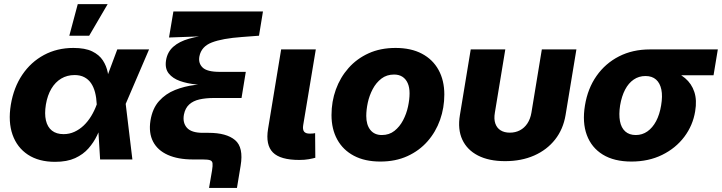

<svg xmlns="http://www.w3.org/2000/svg" viewBox="-20 -784 3549 944"><path d="M250.5 11.7Q170.9 11.7 117.4 -23.4Q64 -58.6 41.7 -121.6Q19.5 -184.6 33.2 -269Q47.4 -354 89.6 -416.5Q131.8 -479 196.3 -513.7Q260.7 -548.3 340.8 -548.3Q398.4 -548.3 433.1 -531.5Q467.8 -514.6 485.6 -487.3Q503.4 -460 509.8 -427.7Q516.1 -395.5 517.6 -365.2H566.4L597.7 -275.9L630.9 0H472.2L455.6 -272Q454.1 -303.7 447.3 -330.1Q440.4 -356.4 427.5 -375.2Q414.6 -394 394.5 -404.5Q374.5 -415 346.7 -415Q310.1 -415 281 -397.7Q252 -380.4 232.7 -348.1Q213.4 -315.9 205.6 -270Q198.2 -224.6 205.8 -191.9Q213.4 -159.2 235.4 -141.8Q257.3 -124.5 292.5 -124.5Q321.3 -124.5 346.2 -136Q371.1 -147.5 391.6 -167Q412.1 -186.5 428.2 -212.9Q444.3 -239.3 455.1 -269L556.6 -541H712.9L596.2 -269L535.6 -182.1H485.4Q473.1 -151.4 457 -117.7Q440.9 -84 415 -54.4Q389.2 -24.9 349.4 -6.6Q309.6 11.7 250.5 11.7ZM320.8 -608.4 362.3 -763.7H509.3L418.5 -608.4Z M1007.8 140.1 1022.5 54.2Q1026.4 30.3 1024.9 18.8Q1023.4 7.3 1012.7 3.7Q1002 0 976.6 0H928.2Q855 0 804.9 -22.5Q754.9 -44.9 732.7 -87.6Q710.4 -130.4 719.7 -190.9Q729.5 -251 762 -287.1Q794.4 -323.2 840.6 -341.6Q886.7 -359.9 937.7 -366.2Q988.8 -372.6 1035.6 -372.6L1034.7 -364.3Q990.2 -364.3 945.6 -368.7Q900.9 -373 865 -385.7Q829.1 -398.4 809.6 -422.9Q790 -447.3 796.4 -487.8Q803.2 -528.8 832.3 -554.4Q861.3 -580.1 909.7 -593.8Q958 -607.4 1022 -613.8L1026.4 -607.4L811 -599.6L832.5 -727.5H1272.9L1253.4 -608.4L1169.9 -602.1Q1073.2 -595.2 1021.5 -575.2Q969.7 -555.2 960.4 -506.8Q954.1 -473.6 976.1 -452.1Q998 -430.7 1060.1 -430.7H1188.5L1167.5 -302.2H1032.7Q991.7 -302.2 960.7 -295.2Q929.7 -288.1 910.2 -270.3Q890.6 -252.4 884.3 -220.7Q877 -181.2 898.9 -156Q920.9 -130.9 977.5 -130.9H1005.9Q1093.3 -130.9 1135.7 -95.2Q1178.2 -59.6 1163.1 30.8L1145 140.1Z M1451.7 2.4Q1358.4 2.4 1321.8 -34.4Q1285.2 -71.3 1297.9 -149.9L1362.3 -541H1532.7L1470.7 -168.5Q1467.3 -147.5 1474.9 -137.2Q1482.4 -127 1502.9 -127Q1512.7 -127 1518.8 -127.7Q1524.9 -128.4 1529.3 -129.4L1530.3 -8.3Q1518.6 -4.9 1498 -1.2Q1477.5 2.4 1451.7 2.4Z M1850.1 10.3Q1773.9 10.3 1720.2 -18.1Q1666.5 -46.4 1638.2 -97.9Q1609.9 -149.4 1609.9 -218.3Q1609.9 -284.7 1631.3 -344Q1652.8 -403.3 1693.6 -449.5Q1734.4 -495.6 1792.5 -522Q1850.6 -548.3 1924.8 -548.3Q2001 -548.3 2054.4 -520Q2107.9 -491.7 2136.2 -440.2Q2164.6 -388.7 2164.6 -319.3Q2164.6 -253.9 2143.6 -194.6Q2122.6 -135.3 2082 -89.1Q2041.5 -43 1983.2 -16.4Q1924.8 10.3 1850.1 10.3ZM1857.4 -120.1Q1893.6 -120.1 1919.4 -140.6Q1945.3 -161.1 1961.9 -192.9Q1978.5 -224.6 1986.1 -260Q1993.7 -295.4 1993.7 -325.2Q1993.7 -354.5 1984.6 -375Q1975.6 -395.5 1958.7 -406.5Q1941.9 -417.5 1917.5 -417.5Q1881.3 -417.5 1855.2 -397.5Q1829.1 -377.4 1812.5 -345.9Q1795.9 -314.5 1788.3 -279.3Q1780.8 -244.1 1780.8 -213.9Q1780.8 -170.4 1800.8 -145.3Q1820.8 -120.1 1857.4 -120.1Z M2463.4 8.3Q2383.8 8.3 2330.1 -19.3Q2276.4 -46.9 2252.9 -97.7Q2229.5 -148.4 2241.2 -218.3L2294.4 -541H2464.4L2413.1 -230Q2407.7 -198.7 2415.3 -176.8Q2422.9 -154.8 2441.2 -143.3Q2459.5 -131.8 2486.8 -131.8Q2514.2 -131.8 2536.1 -143.3Q2558.1 -154.8 2572.8 -176.8Q2587.4 -198.7 2592.8 -230L2644 -541H2814L2760.7 -218.3Q2749 -148.4 2709 -97.7Q2668.9 -46.9 2606.2 -19.3Q2543.5 8.3 2463.4 8.3Z M3084.5 10.3Q2999.5 10.3 2943.8 -23.9Q2888.2 -58.1 2865.2 -120.1Q2842.3 -182.1 2856 -265.6Q2869.6 -349.1 2913.1 -410.9Q2956.5 -472.7 3023.4 -506.8Q3090.3 -541 3175.3 -541H3509.3L3488.3 -414.1H3252.4L3153.3 -410.2Q3121.1 -410.2 3095.7 -392.8Q3070.3 -375.5 3053.5 -343.5Q3036.6 -311.5 3028.8 -265.6Q3022 -221.2 3028.1 -188.5Q3034.2 -155.8 3054 -137.9Q3073.7 -120.1 3106 -120.1Q3137.7 -120.1 3163.1 -137.9Q3188.5 -155.8 3205.8 -188.2Q3223.1 -220.7 3230.5 -265.6Q3238.3 -311.5 3231.7 -343.5Q3225.1 -375.5 3205.6 -392.8Q3186 -410.2 3153.8 -410.2L3161.1 -453.6Q3220.7 -453.6 3268.6 -440.2Q3316.4 -426.8 3348.4 -399.7Q3380.4 -372.6 3393.8 -332Q3407.2 -291.5 3397.9 -236.8Q3386.7 -167.5 3344.5 -111.3Q3302.2 -55.2 3235.6 -22.5Q3168.9 10.3 3084.5 10.3Z"/></svg>

Font: Inter 17pt ExtraBold
Style: Italic
Weight: 800
Italic angle: -9.3988°
Version: Version 4.001;git-66647c0bb